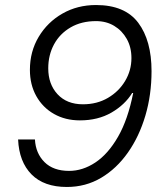

<svg xmlns="http://www.w3.org/2000/svg" viewBox="-20 -732 640 764"><path d="M246 12Q155 12 105.5 -38Q56 -88 52 -177H119Q122 -122 157 -87Q192 -52 255 -52Q309 -52 359.5 -85.5Q410 -119 449.5 -187.5Q489 -256 510 -362H506Q477 -315 423.5 -284Q370 -253 298 -253Q240 -253 195 -278.5Q150 -304 124.5 -349.5Q99 -395 99 -454Q99 -527 134 -585.5Q169 -644 228.5 -678Q288 -712 362 -712Q477 -712 530 -641.5Q583 -571 583 -449Q583 -355 558.5 -272Q534 -189 489 -125Q444 -61 382.5 -24.5Q321 12 246 12ZM310 -317Q366 -317 409.5 -342.5Q453 -368 478 -410Q503 -452 503 -501Q503 -544 484.5 -577Q466 -610 434.5 -629Q403 -648 362 -648Q304 -648 261 -623Q218 -598 195 -555.5Q172 -513 172 -460Q172 -397 209 -357Q246 -317 310 -317Z"/></svg>

Font: DM Mono Light
Style: Italic
Weight: 300
Italic angle: -10°
Designer: Colophon Foundry
Foundry: Colophon Foundry
Version: Version 1.000; ttfautohint (v1.8.2.53-6de2)